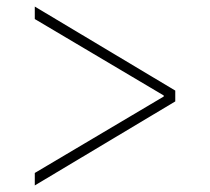

<svg xmlns="http://www.w3.org/2000/svg" viewBox="-20 -591 640 585"><path d="M86 -26V-64L479 -297V-300L86 -533V-571L514 -315V-282Z"/></svg>

Font: IBM Plex Sans ExtraLight
Style: Regular
Weight: 250
Designer: Mike Abbink, Paul van der Laan, Pieter van Rosmalen
Foundry: Bold Monday
Version: Version 3.201